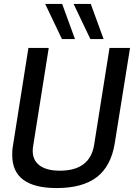

<svg xmlns="http://www.w3.org/2000/svg" viewBox="-20 -943 679 973"><path d="M267 10Q42 10 42 -157Q42 -169 42.5 -179.5Q43 -190 46 -207L124 -700H227L148 -203Q138 -143 173.5 -110.5Q209 -78 283 -78Q436 -78 457 -209L535 -700H639L561 -214Q542 -100 470 -45Q398 10 267 10ZM294 -745 209 -923H295L360 -745ZM438 -745 353 -923H440L505 -745Z"/></svg>

Font: Georama Medium
Style: Italic
Weight: 500
Italic angle: -9°
Designer: Jean-Baptiste Levee
Foundry: Production Type
Version: Version 1.000